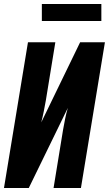

<svg xmlns="http://www.w3.org/2000/svg" viewBox="-20 -948 549 968"><path d="M0 0 121 -735H259L211 -441Q206 -413 200.5 -385.5Q195 -358 188 -331L384 -735H509L388 0H250L298 -294Q303 -322 308.5 -349.5Q314 -377 322 -404L125 0ZM191 -842V-928H491V-842Z"/></svg>

Font: Iosevka Term Curly Hv Obl
Style: Regular
Weight: 900
Italic angle: -9°
Designer: Belleve Invis
Foundry: Belleve Invis
Version: Version 32.3.0